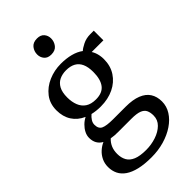

<svg xmlns="http://www.w3.org/2000/svg" viewBox="-316 -881 1237 1237"><g transform="rotate(-45 303.0 -262.0)"><path d="M277.2 270Q213.2 270 167.1 259.1Q120.9 248.1 91.5 227.9Q62 207.7 48 179.3Q34 150.8 34 115.7Q34 83.3 46.8 56.9Q59.5 30.4 80.9 11Q102.2 -8.4 127.4 -19.4Q104.3 -32.1 92.4 -53.1Q80.5 -74 80.5 -103.1Q80.5 -125.4 91.4 -146.7Q102.3 -168.1 120.4 -185.9Q138.5 -203.8 160.5 -214.8Q110.5 -236.9 83.8 -278.5Q57.2 -320 57.2 -377.9Q57.2 -438.3 90.5 -481.4Q123.8 -524.4 176.9 -547.2Q230.1 -570 289.1 -570Q338.6 -570 379 -559.5Q419.4 -549 447.9 -527.6Q458.8 -539 489.8 -554.8Q520.8 -570.6 559.7 -570.6H590.4V-482.7H483.8Q491.2 -471.5 496.4 -457.7Q501.6 -443.8 504.4 -428Q507.3 -412.2 507.3 -395.1Q507.4 -333.7 477.6 -288.2Q447.8 -242.6 395.8 -217.6Q343.8 -192.6 277.2 -192.6Q256.5 -192.6 237.3 -194.8Q218.1 -196.9 200.6 -201.1Q185.2 -188.4 174.9 -172.3Q164.6 -156.3 164.6 -138.8Q164.6 -102.3 189.7 -90.5Q214.8 -78.8 274.9 -78.8H388.6Q454.2 -78.8 496.4 -61.9Q538.6 -45.1 558.8 -13.5Q579.1 18.2 579.1 62.5Q579.1 106.6 555.2 144.2Q531.4 181.9 489.5 210.1Q447.6 238.4 393.1 254.2Q338.5 270 277.2 270ZM286.1 211.9Q333.4 211.9 377 197.4Q420.6 183 448.7 155.4Q476.7 127.9 476.7 88.3Q476.7 60.4 467.7 41.2Q458.7 21.9 433.6 12Q408.5 2.2 360 2.2H240Q223 2.2 207.2 1.1Q191.3 -0.1 177.5 -2.8Q157.7 14.9 146.6 40Q135.6 65 135.6 97.7Q135.6 133.1 149.9 158.7Q164.1 184.3 196.9 198.1Q229.7 211.9 286.1 211.9ZM287.2 -247Q346.7 -247 373.6 -282.4Q400.5 -317.9 400.5 -384.4Q400.5 -429.9 387.2 -459.1Q373.9 -488.2 347.8 -502.4Q321.7 -516.5 283.5 -516.5Q249.3 -516.5 222.6 -503.7Q195.8 -490.8 180.4 -462.4Q165.1 -434 165.1 -387Q165.1 -346.3 177.6 -314.6Q190 -282.9 217 -264.9Q243.9 -247 287.2 -247ZM288.2 -654.7Q256.5 -654.7 240.2 -674Q223.9 -693.3 223.9 -719.7Q223.9 -748.5 241.6 -771.1Q259.4 -793.8 295.7 -793.8H296.7Q328.4 -793.8 344.7 -774.9Q361 -755.9 361 -729.5Q361 -700.7 343.3 -677.7Q325.5 -654.7 289.2 -654.7Z"/></g></svg>

Font: Merriweather Light
Style: Regular
Weight: 300
Designer: Eben Sorkin
Foundry: Eben Sorkin
Version: Version 2.100